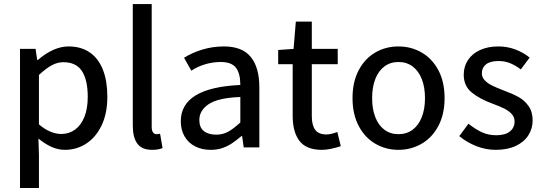

<svg xmlns="http://www.w3.org/2000/svg" viewBox="-20 -730 2689 951"><path d="M172.9 201.2H79.1V-487.8H156.2L164.1 -433.1H167.5Q246.1 -500 319.3 -500Q381.8 -500 425 -470Q468.3 -439.9 490 -384Q511.7 -328.1 511.7 -250.5Q511.7 -168.5 483.4 -109.1Q455.1 -49.8 407.2 -18.8Q359.4 12.2 301.8 12.2Q268.1 12.2 236.1 -2Q204.1 -16.1 170.4 -43.5L172.9 40.5ZM414.6 -250Q414.6 -333.5 386 -377.7Q357.4 -421.9 293.5 -421.9Q264.6 -421.9 236.1 -406.5Q207.5 -391.1 172.9 -358.9V-113.8Q201.7 -89.4 229.7 -77.9Q257.8 -66.4 283.2 -66.4Q321.8 -66.4 351.6 -87.9Q381.3 -109.4 397.9 -150.6Q414.6 -191.9 414.6 -250Z M731.4 -710V-102.1Q731.4 -83 738 -74.2Q744.6 -65.4 754.9 -65.4Q764.2 -65.4 772.9 -67.4L785.2 3.4Q764.2 12.2 733.4 12.2Q683.1 12.2 660.4 -18.3Q637.7 -48.8 637.7 -108.4V-710Z M1073.2 -422.9Q1033.7 -422.9 996.1 -411.6Q958.5 -400.4 927.7 -379.9L891.6 -443.8Q930.7 -468.8 982.2 -484.4Q1033.7 -500 1089.4 -500Q1179.2 -500 1221.9 -448.2Q1264.6 -396.5 1264.6 -295.4V0H1187L1179.2 -56.6H1176.8Q1147.9 -32.7 1127.4 -19Q1106.9 -5.4 1081.3 3.4Q1055.7 12.2 1023.9 12.2Q980 12.2 946.3 -5.1Q912.6 -22.5 894 -54.7Q875.5 -86.9 875.5 -129.4Q875.5 -295.9 1170.4 -309.1Q1170.4 -366.2 1148.7 -394.5Q1127 -422.9 1073.2 -422.9ZM1170.4 -123.5V-249.5Q1061.5 -245.6 1014.4 -214.6Q967.3 -183.6 967.3 -135.3Q967.3 -98.6 989.7 -80.8Q1012.2 -63 1051.3 -63Q1083 -63 1109.6 -77.4Q1136.2 -91.8 1170.4 -123.5Z M1357.9 -412.1V-482.4L1434.1 -487.8L1445.3 -623H1524.4V-487.8H1652.8V-412.1H1524.4V-154.8Q1524.4 -109.4 1541.5 -86.7Q1558.6 -64 1597.2 -64Q1618.2 -64 1650.9 -76.2L1668 -5.9Q1612.8 12.2 1574.2 12.2Q1497.6 12.2 1463.6 -31.7Q1429.7 -75.7 1429.7 -155.3V-412.1Z M2182.1 -244.1Q2182.1 -164.6 2151.4 -106.4Q2120.6 -48.3 2068.4 -18.1Q2016.1 12.2 1953.6 12.2Q1891.1 12.2 1839.1 -18.1Q1787.1 -48.3 1756.6 -106.4Q1726.1 -164.6 1726.1 -244.1Q1726.1 -324.2 1756.6 -382.1Q1787.1 -439.9 1838.9 -470Q1890.6 -500 1953.6 -500Q2016.1 -500 2068.4 -470Q2120.6 -439.9 2151.4 -382.1Q2182.1 -324.2 2182.1 -244.1ZM2085 -244.1Q2085 -298.3 2069.1 -338.6Q2053.2 -378.9 2023.7 -400.9Q1994.1 -422.9 1953.6 -422.9Q1913.6 -422.9 1884 -400.9Q1854.5 -378.9 1838.9 -338.6Q1823.2 -298.3 1823.2 -244.1Q1823.2 -189.9 1838.9 -149.7Q1854.5 -109.4 1884 -87.4Q1913.6 -65.4 1953.6 -65.4Q1994.1 -65.4 2023.7 -87.4Q2053.2 -109.4 2069.1 -149.7Q2085 -189.9 2085 -244.1Z M2438.5 -60.1Q2482.4 -60.1 2505.6 -78.9Q2528.8 -97.7 2528.8 -128.4Q2528.8 -150.4 2513.7 -166.3Q2498.5 -182.1 2476.6 -192.9Q2454.6 -203.6 2418.9 -216.8Q2355 -240.2 2315.9 -272.5Q2276.9 -304.7 2276.9 -359.9Q2276.9 -400.4 2297.6 -432.1Q2318.4 -463.9 2357.2 -481.9Q2396 -500 2448.2 -500Q2493.2 -500 2533 -484.9Q2572.8 -469.7 2603.5 -444.8L2559.6 -386.2Q2532.2 -406.7 2506.3 -417.2Q2480.5 -427.7 2449.7 -427.7Q2408.2 -427.7 2387.5 -411.4Q2366.7 -395 2366.7 -367.2Q2366.7 -347.2 2380.9 -332.3Q2395 -317.4 2416.3 -306.9Q2437.5 -296.4 2472.7 -282.7Q2517.1 -266.6 2547.1 -250.2Q2577.1 -233.9 2597.7 -205.3Q2618.2 -176.8 2618.2 -133.8Q2618.2 -92.8 2596.9 -59.6Q2575.7 -26.4 2534.4 -7.1Q2493.2 12.2 2435.5 12.2Q2386.2 12.2 2339.1 -6.3Q2292 -24.9 2254.9 -55.7L2300.3 -117.2Q2335.9 -88.9 2367.9 -74.5Q2399.9 -60.1 2438.5 -60.1Z"/></svg>

Font: Varta SemiBold
Style: Regular
Weight: 600
Designer: Joana Correia, Viktoriya Grabowska, Eben Sorkin
Foundry: Sorkin Type
Version: Version 1.003; ttfautohint (v1.3) -l 8 -r 24 -G 200 -x 12 -H